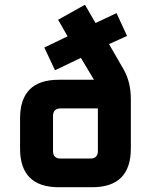

<svg xmlns="http://www.w3.org/2000/svg" viewBox="-20 -784 632 804"><path d="M64 -162.1V-287.9Q64 -450 226.1 -450H373.5L318.6 -541.7L210.3 -489.7L165.6 -585L263 -631.9L223.3 -701.2L335.8 -764.1L380 -687.7L468 -729L512 -633.5L436.5 -599.3L498.7 -491.5Q527.9 -439 527.9 -369.7V-162.1Q527.9 0 366.1 0H226.1Q64 0 64 -162.1ZM202 -152.1Q202 -120 234.1 -120H357.9Q389.9 -120 389.9 -152.1V-330H234.1Q202 -330 202 -297.9Z"/></svg>

Font: Oxanium ExtraLight
Style: Regular
Weight: 200
Designer: Severin Meyer
Version: Version 2.000